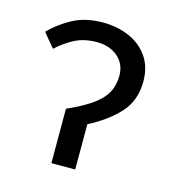

<svg xmlns="http://www.w3.org/2000/svg" viewBox="-82 -569 590 641"><g transform="rotate(15 213.5 -249.0)"><path d="M151.9 0V-188Q205.5 -211.8 237 -234.3Q268.4 -256.8 282.1 -282.3Q295.7 -307.7 295.7 -340.5Q295.7 -380.8 267.3 -405.2Q238.9 -429.6 194.1 -429.6Q150.5 -429.6 117.5 -412.3Q84.6 -394.9 58.2 -370L18.1 -418.2Q48.4 -449.6 92.4 -473.9Q136.4 -498.1 197.8 -498.1Q247.1 -498.1 288.1 -480.4Q329.1 -462.7 353.5 -427.9Q378 -393.2 378 -343Q378 -275.9 338 -232.6Q298 -189.3 234.2 -156.5V0Z"/></g></svg>

Font: Source Sans 3
Style: Regular
Weight: 200
Designer: Paul D. Hunt
Foundry: Adobe
Version: Version 3.046;hotconv 1.0.118;makeotfexe 2.5.65603